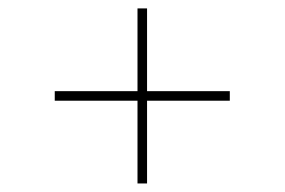

<svg xmlns="http://www.w3.org/2000/svg" viewBox="-20 -510 670 452"><path d="M303.7 -78.1V-490.2H326.2V-78.1ZM108.9 -272.9V-295.4H521V-272.9Z"/></svg>

Font: Inter 16pt Thin
Style: Regular
Weight: 250
Version: Version 4.001;git-66647c0bb